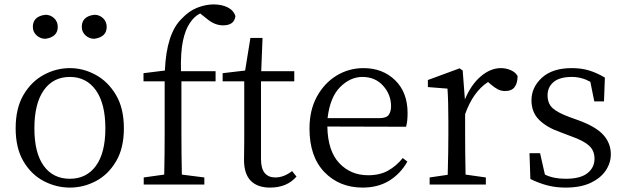

<svg xmlns="http://www.w3.org/2000/svg" viewBox="-20 -837 2838 871"><path d="M297 14Q235 14 178.5 -15.5Q122 -45 86.5 -105Q51 -165 51 -255Q51 -346 86.5 -406.5Q122 -467 178.5 -497.5Q235 -528 297 -528Q358 -528 414 -497.5Q470 -467 506 -406.5Q542 -346 542 -255Q542 -165 506.5 -105Q471 -45 415 -15.5Q359 14 297 14ZM297 -26Q372 -26 415 -84.5Q458 -143 458 -255Q458 -367 415 -427.5Q372 -488 297 -488Q221 -488 178.5 -427.5Q136 -367 136 -255Q136 -143 178.5 -84.5Q221 -26 297 -26ZM408 -661Q385 -661 368 -676.5Q351 -692 351 -715Q351 -763 408 -770Q431 -770 447.5 -754.5Q464 -739 464 -715Q464 -669 408 -661ZM186 -661Q163 -661 146 -676.5Q129 -692 129 -715Q129 -763 186 -770Q209 -770 225.5 -754.5Q242 -739 242 -715Q242 -669 186 -661Z M631 -505 728 -517Q735 -685 804 -752Q838 -788 876 -802.5Q914 -817 949 -817Q985 -817 1012 -804Q1039 -791 1048 -764Q1043 -722 992 -722Q953 -722 917 -753L888 -776Q860 -762 841 -732Q821 -703 810 -652Q799 -601 801 -514H958V-468H803V-228Q803 -137 805 -45L907 -32V0H632V-32L725 -45Q727 -137 727 -228V-468H631Z M1305 -61 1325 -36Q1282 14 1205 14Q1148 14 1117.5 -17Q1087 -48 1087 -112Q1087 -150 1088 -199V-468H990V-505L1092 -517L1116 -665H1171L1165 -514H1315V-468H1164V-116Q1164 -72 1181 -52Q1198 -32 1229 -32Q1268 -32 1305 -61Z M1466 -301H1700Q1733 -301 1743.5 -316Q1754 -331 1754 -355Q1754 -408 1718 -448Q1682 -488 1624 -488Q1569 -488 1523 -442Q1477 -396 1466 -301ZM1822 -262 1465 -263Q1467 -152 1519 -97Q1571 -42 1650 -42Q1703 -42 1740.5 -63Q1778 -84 1807 -120L1828 -104Q1797 -49 1746 -17.5Q1695 14 1625 14Q1520 14 1452 -56Q1384 -126 1384 -254Q1384 -338 1418 -399.5Q1452 -461 1507.5 -494.5Q1563 -528 1629 -528Q1716 -528 1772.5 -473Q1829 -418 1829 -324Q1829 -285 1822 -262Z M2079 -517 2089 -386Q2117 -453 2161 -490.5Q2205 -528 2252 -528Q2276 -528 2297.5 -518.5Q2319 -509 2328 -492Q2328 -460 2314.5 -442Q2301 -424 2272 -424Q2253 -424 2238 -432Q2223 -440 2208 -453L2194 -465Q2126 -421 2090 -319V-228Q2090 -152 2092 -45L2184 -32V0H1929V-32L2011 -44Q2014 -152 2014 -228V-283Q2014 -379 2010 -435L1921 -442V-474L2065 -527Z M2566 -305 2605 -291Q2684 -262 2717.5 -224.5Q2751 -187 2751 -137Q2751 -98 2728 -63.5Q2705 -29 2659.5 -7.5Q2614 14 2546 14Q2501 14 2463 4Q2425 -6 2386 -25L2382 -142H2430L2452 -45Q2491 -26 2546 -26Q2613 -26 2645 -51.5Q2677 -77 2677 -117Q2677 -154 2652 -176.5Q2627 -199 2573 -218L2523 -237Q2462 -258 2426.5 -292.5Q2391 -327 2391 -382Q2391 -441 2438.5 -484.5Q2486 -528 2574 -528Q2618 -528 2653.5 -517Q2689 -506 2724 -485L2720 -377H2676L2658 -466Q2618 -488 2574 -488Q2519 -488 2491.5 -465Q2464 -442 2464 -405Q2464 -367 2487.5 -346Q2511 -325 2566 -305Z"/></svg>

Font: Han-Nom Khai
Style: Regular
Weight: 400
Version: Version 1.200;June 22, 2023;FontCreator 14.0.0.2814 64-bit